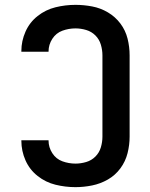

<svg xmlns="http://www.w3.org/2000/svg" viewBox="-20 -763 616 791"><path d="M291 8Q325 8 359.5 1Q394 -6 424.5 -23.5Q455 -41 476 -69.5Q497 -98 505.5 -132Q514 -166 514 -200V-535Q514 -570 505.5 -604Q497 -638 476 -666Q455 -694 424.5 -712Q394 -730 359.5 -736.5Q325 -743 291 -743Q249 -743 208.5 -733Q168 -723 135 -697Q102 -671 85 -632.5Q68 -594 68 -553V-550H180V-551Q180 -579 195.5 -603Q211 -627 237 -636.5Q263 -646 291 -646Q313 -646 335 -639.5Q357 -633 373 -617Q389 -601 395.5 -579Q402 -557 402 -535V-200Q402 -178 395.5 -156Q389 -134 373 -118Q357 -102 335 -95.5Q313 -89 291 -89Q263 -89 237 -98.5Q211 -108 195.5 -132Q180 -156 180 -184V-185H68V-183Q68 -141 85 -102.5Q102 -64 135 -38Q168 -12 208.5 -2Q249 8 291 8Z"/></svg>

Font: Iosevka Sparkle Semibold
Style: Regular
Weight: 600
Designer: Belleve Invis
Foundry: Belleve Invis
Version: Version 4.5.0; ttfautohint (v1.8.3)